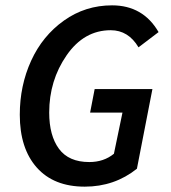

<svg xmlns="http://www.w3.org/2000/svg" viewBox="-20 -686 640 718"><path d="M297 12Q181 12 117.5 -59.5Q54 -131 54 -257Q54 -366 96.5 -459Q139 -552 219 -609Q299 -666 399 -666Q515 -666 573 -566L498 -509Q460 -573 394 -573Q294 -573 229 -479Q164 -385 164 -265Q164 -179 200.5 -129.5Q237 -80 314 -80Q368 -80 406 -111L438 -265H317L334 -353H550L492 -55Q408 12 297 12Z"/></svg>

Font: TypoPRO Source Code Pro
Style: Italic
Weight: 600
Italic angle: -11°
Monospace: yes
Designer: Paul D. Hunt, Teo Tuominen
Foundry: Adobe Systems Incorporated
Version: Version 1.030;PS 1.0;hotconv 1.0.84;makeotf.lib2.5.63406